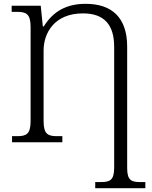

<svg xmlns="http://www.w3.org/2000/svg" viewBox="-20 -744 795 1004"><path d="M478 240H740V208H712C668 208 645 199 645 136V-500C645 -650 567 -724 428 -724C328 -724 258 -685 209 -606H204L193 -714H41V-682H68C117 -682 140 -672 140 -602V-111C140 -42 117 -32 70 -32H43V0H306V-32H278C231 -32 208 -42 208 -111V-480C208 -570 263 -674 414 -674C528 -674 577 -611 577 -499V133C577 199 554 208 508 208H478Z"/></svg>

Font: Noto Serif Light
Style: Regular
Weight: 300
Designer: Monotype Design Team
Foundry: Monotype Imaging Inc.
Version: Version 2.013